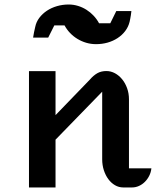

<svg xmlns="http://www.w3.org/2000/svg" viewBox="-20 -824 686 844"><path d="M107.4 -511.2H224.1V-317.9L375 -474.1Q390.6 -492.2 407.5 -502Q424.3 -511.7 447.8 -511.7Q467.3 -511.7 485.4 -502Q503.4 -492.2 517.1 -475.3Q530.8 -458.5 538.8 -436Q546.9 -413.6 546.9 -387.7V-84H645.5Q643.6 -66.4 636 -51.3Q628.4 -36.1 616.9 -24.7Q605.5 -13.2 590.8 -6.6Q576.2 0 560.1 0H522Q502.4 0 485.6 -9.8Q468.8 -19.5 456.3 -36.4Q443.8 -53.2 436.5 -75.7Q429.2 -98.1 429.2 -124V-420.9L224.1 -210V0H107.4ZM402.3 -629.9Q379.9 -629.9 359.1 -636Q338.4 -642.1 320.3 -653.1Q302.2 -664.1 287.8 -679.2Q273.4 -694.3 263.7 -712.4H218.8L191.9 -658.7H125.5Q127.4 -672.4 129.6 -682.1Q131.8 -691.9 134.8 -705.6Q139.2 -727.5 152.8 -745.6Q166.5 -763.7 186.3 -776.9Q206.1 -790 230.7 -797.1Q255.4 -804.2 281.7 -804.2Q302.7 -804.2 322.8 -798.1Q342.8 -792 360.1 -781Q377.4 -770 391.6 -754.9Q405.8 -739.7 415.5 -721.7H464.8L491.2 -775.4H557.6Q556.6 -765.6 555.2 -756.8Q554.2 -749 552.5 -741.5Q550.8 -733.9 549.8 -728.5Q544.4 -706.1 530.5 -687.7Q516.6 -669.4 496.8 -656.5Q477.1 -643.6 452.9 -636.7Q428.7 -629.9 402.3 -629.9Z"/></svg>

Font: Atomic Age
Style: Regular
Weight: 400
Designer: James Grieshaber
Foundry: James Grieshaber
Version: Version 1.008; ttfautohint (v1.4.1) -l 6 -r 46 -G 0 -x 0 -H 